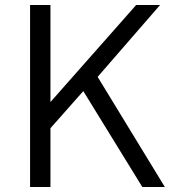

<svg xmlns="http://www.w3.org/2000/svg" viewBox="-20 -743 713 763"><path d="M635 0H545.5L311 -381L180.5 -233.5V0H99.5V-723H180.5V-337.5L521 -723H616L368 -437.5Z"/></svg>

Font: Public Sans Light
Style: Regular
Weight: 300
Designer: The Public Sans Project Authors: Dan O. Williams and USWDS (Libre Franklin designed by Pablo Impallari and Rodrigo Fuenz
Version: Version 1.007